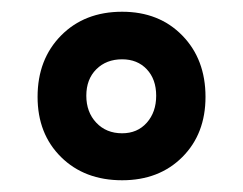

<svg xmlns="http://www.w3.org/2000/svg" viewBox="-20 -727 414 327"><path d="M188 -707Q251 -707 290.5 -666.5Q330 -626 330 -562Q330 -499 290.5 -459.5Q251 -420 188 -420Q124 -420 84 -459.5Q44 -499 44 -562Q44 -626 84 -666.5Q124 -707 188 -707ZM188 -500Q214 -500 230 -518Q246 -536 246 -564Q246 -592 230 -609Q214 -626 188 -626Q161 -626 144 -609Q127 -592 127 -564Q127 -536 144 -518Q161 -500 188 -500Z"/></svg>

Font: AmikoBold
Style: Bold
Weight: 700
Designer: Pablo Impallari, Rodrigo Fuenzalida, Andres Torresi
Foundry: Impallari Type
Version: Version 1.000; ttfautohint (v1.3)